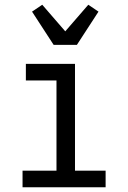

<svg xmlns="http://www.w3.org/2000/svg" viewBox="-20 -789 540 809"><path d="M75 0V-70H218V-450H89V-520H296V-70H425V0ZM206 -600 115 -740 158 -769 255 -657 352 -769 395 -740 304 -600Z"/></svg>

Font: Iosevka MaddieWtf
Style: Regular
Weight: 400
Monospace: yes
Designer: Belleve Invis
Foundry: Belleve Invis
Version: Version 31.3.0; ttfautohint (v1.8.3)